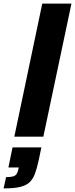

<svg xmlns="http://www.w3.org/2000/svg" viewBox="-85 -763 419 1072"><path d="M-5 0 151 -743H314L157 0ZM-65 289 -51 226Q-25 226 -12 222Q1 218 7.5 208.5Q14 199 17 184L20 172H-38L-15 60H146L131 132Q121 178 109.5 208.5Q98 239 78 256.5Q58 274 24 281.5Q-10 289 -65 289Z"/></svg>

Font: Saira SemiCondensed ExtraBold
Style: Italic
Weight: 800
Width: 4
Italic angle: -12°
Designer: Hector Gatti with collaboration of the Omnibus-Type team
Foundry: Omnibus-Type
Version: Version 1.101